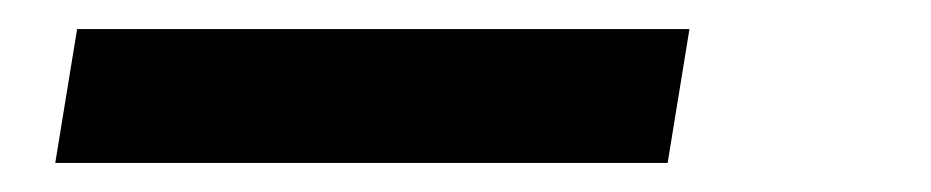

<svg xmlns="http://www.w3.org/2000/svg" viewBox="-20 -20 640 132"><path d="M18 92 33 0H454L439 92Z"/></svg>

Font: Iosevka Curly Slab SmBdExObl
Style: Regular
Weight: 600
Width: 7
Italic angle: -9°
Monospace: yes
Designer: Belleve Invis
Foundry: Belleve Invis
Version: Version 11.1.0; ttfautohint (v1.8.3)